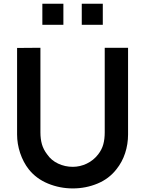

<svg xmlns="http://www.w3.org/2000/svg" viewBox="-20 -1010 790 1045"><path d="M325 -989.5V-875H210.5V-989.5ZM539.5 -989.5V-875H425V-989.5ZM677 -278Q677 -225.5 661 -176.5Q645 -127.5 613.5 -88.5Q573.5 -37 511 -11Q447.5 15.5 376 15.5Q305.5 15.5 241 -11Q177 -37.5 136.5 -88.5Q107 -126 89.5 -177.5Q73 -227.5 73 -278V-749L200 -750V-289.5Q200 -253.5 208.2 -224.8Q216.5 -196 236.5 -170Q259 -137 296.5 -119.5Q334 -102 376 -102Q415.5 -102 452.2 -119.5Q489 -137 514.5 -170Q534.5 -196 542.2 -224.5Q550 -253 550 -289.5V-750H677Z"/></svg>

Font: Russisch Sans
Style: Bold
Weight: 700
Designer: Michael Sharanda (font) & Cristiano Sobral (main changes)
Foundry: Michael Sharanda
Version: Version 2.00;September 8, 2020;FontCreator 13.0.0.2681 64-bi